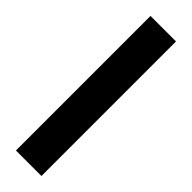

<svg xmlns="http://www.w3.org/2000/svg" viewBox="-1 -52 338 338"><g transform="rotate(-45 167.5 116.5)"><path d="M0 148.9V85.4H335V148.9Z"/></g></svg>

Font: BabelStone Ogham Lithic
Style: Regular
Weight: 400
Designer: Andrew West
Foundry: BabelStone
Version: Version 1.02 March 14, 2022